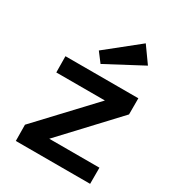

<svg xmlns="http://www.w3.org/2000/svg" viewBox="-179 -852 874 958"><g transform="rotate(30 257.5 -373.0)"><path d="M193 -598 378 -746 443 -655 234 -544ZM199 -93H488V0H60L59 -93L344 -397H64L63 -490H483V-397Z"/></g></svg>

Font: Taylor Sans Upright Semi Bold
Style: Regular
Weight: 600
Italic angle: -8°
Designer: Natanael Gama
Version: Version 1.001 September 8, 2015